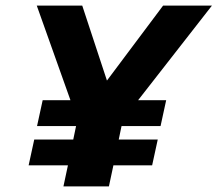

<svg xmlns="http://www.w3.org/2000/svg" viewBox="-20 -664 775 684"><path d="M206 0 222 -75H82L102 -167H241L251 -215H112L132 -307H231L111 -644H273L361 -377L561 -644H735L472 -307H572L552 -215H413L403 -167H542L522 -75H384L368 0Z"/></svg>

Font: Kanit SemiBold
Style: Italic
Weight: 600
Italic angle: -12°
Designer: Katatrad Team
Foundry: CadsonDemak
Version: Version 2.000; ttfautohint (v1.8.3)